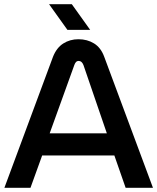

<svg xmlns="http://www.w3.org/2000/svg" viewBox="-20 -900 754 920"><path d="M1 0 234 -628Q251 -671 283 -691.5Q315 -712 356 -712Q398 -712 430.5 -692Q463 -672 479 -629L713 0H582L528 -155H182L126 0ZM218 -261H492L380 -588Q376 -598 370.5 -603Q365 -608 357 -608Q349 -608 344 -602.5Q339 -597 336 -588ZM303 -757 215 -880H324L412 -757Z"/></svg>

Font: MuseoModerno SemiBold Medium
Style: Regular
Weight: 500
Version: Version 1.001